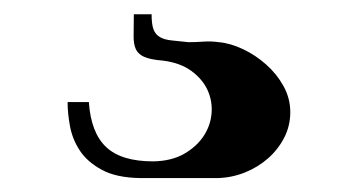

<svg xmlns="http://www.w3.org/2000/svg" viewBox="-20 -20 501 269"><path d="M192.4 0Q192.4 14.2 195.1 21.2Q197.8 28.3 204.1 32Q210.4 35.6 220.2 36.6Q230 37.6 244.1 39.1Q253.9 39.1 265.1 38.3Q276.4 37.6 286.6 39.1Q302.7 40.5 320.3 48.8Q337.9 57.1 352.8 70.3Q367.7 83.5 377.2 100.6Q386.7 117.7 386.7 137.2Q386.7 156.2 378.2 172.9Q369.6 189.5 355.5 201.9Q341.3 214.4 323 221.7Q304.7 229 284.7 229.5H280.8H176.8Q143.1 229 122.8 218Q102.5 207 92 191.2Q81.5 175.3 78.1 157Q74.7 138.7 74.7 123H104.5Q107.4 166 128.7 186Q149.9 206.1 194.8 206.1Q220.2 205.6 237.8 195.6Q255.4 185.5 265.1 170.9Q274.9 156.2 276.4 138.9Q277.8 121.6 270.8 106.2Q263.7 90.8 248 79.3Q232.4 67.9 208 64.9Q190.4 63.5 181.9 59.6Q173.3 55.7 170.2 48.6Q167 41.5 167.2 30Q167.5 18.6 167.5 1.5V0Z"/></svg>

Font: Unique
Style: Regular
Weight: 400
Designer: Anna Pocius (aka Artmaker)
Foundry: Anna Pocius
Version: Version 1.000 2013 initial release